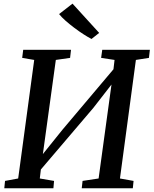

<svg xmlns="http://www.w3.org/2000/svg" viewBox="-20 -1010 824 1030"><path d="M3 0 7 -39.5 77.5 -52.5 163.5 -688.5 99 -699.5 104.5 -743H361L356 -699.5L279.5 -688.5L204 -140L183 -150L314.5 -313.5L620 -675.5L583 -589L594.5 -688.5L522.5 -699.5L528.5 -743H784L779 -699.5L709 -688.5L623.5 -52.5L696.5 -39.5L692.5 0H418.5L423 -39.5L509 -52.5L584 -599.5L606.5 -593L481 -431.5L167.5 -63.5L203 -133L193.5 -52.5L270 -39.5L266.5 0ZM471 -801Q453 -810 428.5 -825.8Q404 -841.5 378.5 -860.8Q353 -880 331.2 -899.2Q309.5 -918.5 297 -934.5L369 -990.5L512 -833.5Z"/></svg>

Font: Merriweather 28pt Medium
Style: Italic
Weight: 500
Italic angle: -7.8°
Version: Version 2.101